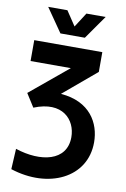

<svg xmlns="http://www.w3.org/2000/svg" viewBox="-98 -755 666 1014"><g transform="rotate(10 235.5 -248.0)"><path d="M39 70 33 180C242 248 439 156 439 -35C439 -138 380 -245 222 -257L399 -406V-512H34V-400H250L46 -231L91 -160C239 -220 316 -135 316 -41C316 88 178 116 39 70ZM76 -698 164 -571H295L384 -698H281L231 -620L179 -698Z"/></g></svg>

Font: Vanilla Cream
Style: Bold
Weight: 700
Designer: Jeremy Tribby, Jinavaṁso
Foundry: Tribby Type
Version: Version 1.422;Glyphs 3.1.2 (3151)